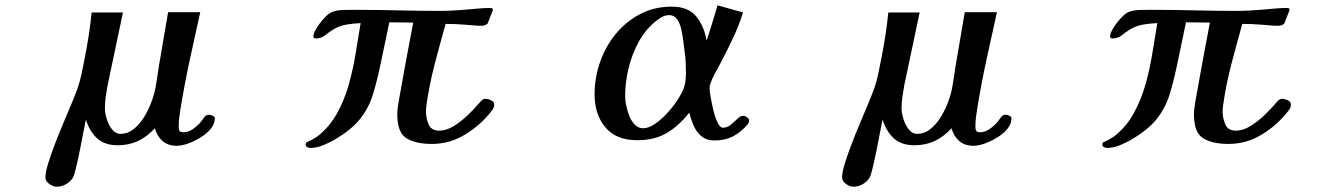

<svg xmlns="http://www.w3.org/2000/svg" viewBox="-20 -546 5040 723"><path d="M789 -101Q789 -80 774 -61.5Q759 -43 735.5 -28.5Q712 -14 688 -5.5Q664 3 646 3Q613 3 592.5 -14.5Q572 -32 563 -63Q535 -32 500.5 -15.5Q466 1 423 1Q375 1 346.5 -24.5Q318 -50 304 -94H303Q300 -80 294 -48Q288 -16 280.5 21Q273 58 266 87Q259 116 254 124Q244 139 228 148Q212 157 193 157Q180 157 165.5 146.5Q151 136 151 122Q151 103 161 70.5Q171 38 186 -1.5Q201 -41 218 -81Q235 -121 249.5 -156Q264 -191 272 -213Q282 -242 288 -272Q294 -302 300 -332Q308 -373 314.5 -415Q321 -457 325 -499H443Q429 -430 414 -361.5Q399 -293 385 -224Q381 -202 378 -180.5Q375 -159 375 -137Q375 -122 381.5 -99.5Q388 -77 401.5 -59.5Q415 -42 434 -42Q460 -42 481.5 -58.5Q503 -75 519.5 -100.5Q536 -126 547 -153.5Q558 -181 563 -203Q568 -227 571.5 -252Q575 -277 579 -301L613 -500H734Q714 -410 694.5 -320Q675 -230 660 -138Q657 -121 655 -103.5Q653 -86 653 -68Q653 -58 656.5 -53Q660 -48 671 -48Q690 -48 708.5 -61.5Q727 -75 738 -89Q744 -97 750 -105.5Q756 -114 768 -114Q773 -114 781 -110Q789 -106 789 -101Z M1841 -153Q1841 -146 1838.5 -140Q1836 -134 1831 -128Q1791 -76 1732.5 -40Q1674 -4 1606 -4Q1545 -4 1510.5 -25.5Q1476 -47 1476 -115Q1476 -129 1478 -142Q1480 -155 1482 -168Q1495 -242 1508.5 -315Q1522 -388 1536 -461Q1514 -461 1491.5 -461.5Q1469 -462 1446 -462Q1438 -424 1430 -385.5Q1422 -347 1414 -309Q1400 -241 1384 -189.5Q1368 -138 1335 -97Q1302 -56 1238 -19Q1219 -8 1195.5 1.5Q1172 11 1149 11Q1143 11 1137 8Q1131 5 1131 -2Q1131 -7 1134 -10Q1144 -14 1155 -20Q1166 -26 1175 -32Q1220 -67 1248.5 -118Q1277 -169 1293.5 -228Q1310 -287 1319.5 -346.5Q1329 -406 1338 -459Q1312 -458 1285 -453.5Q1258 -449 1235 -435Q1219 -425 1204 -413Q1189 -401 1168 -401Q1166 -401 1163 -403Q1160 -405 1160 -408Q1160 -421 1173 -441.5Q1186 -462 1202.5 -479.5Q1219 -497 1231 -501Q1249 -508 1272.5 -508.5Q1296 -509 1315 -509Q1396 -509 1476.5 -507Q1557 -505 1638 -505Q1663 -505 1688 -506.5Q1713 -508 1738 -510Q1760 -512 1782.5 -514Q1805 -516 1827 -516Q1829 -516 1832.5 -515Q1836 -514 1836 -510V-508L1816 -457Q1807 -449 1793 -449Q1777 -449 1762 -450.5Q1747 -452 1731 -453Q1695 -456 1658 -456Q1637 -381 1617 -305Q1597 -229 1586 -151Q1585 -145 1584.5 -138.5Q1584 -132 1584 -126Q1584 -101 1594 -77.5Q1604 -54 1634 -54Q1661 -54 1689 -71.5Q1717 -89 1741.5 -112.5Q1766 -136 1782 -155Q1785 -159 1788 -162Q1791 -165 1794 -168Q1800 -174 1809 -174Q1817 -174 1829 -168.5Q1841 -163 1841 -153Z M2563 -272Q2563 -292 2562 -312.5Q2561 -333 2558 -352Q2556 -365 2553.5 -387.5Q2551 -410 2546 -433.5Q2541 -457 2530 -473Q2519 -489 2501 -489Q2488 -489 2478 -484.5Q2468 -480 2457 -472Q2415 -441 2387.5 -392.5Q2360 -344 2347 -289.5Q2334 -235 2334 -183Q2334 -169 2338 -149Q2342 -129 2350 -109Q2358 -89 2371 -76Q2384 -63 2402 -63Q2423 -63 2448 -80.5Q2473 -98 2496.5 -124.5Q2520 -151 2536.5 -178Q2553 -205 2558 -224Q2561 -236 2562 -248Q2563 -260 2563 -272ZM2801 -93Q2801 -88 2799.5 -85Q2798 -82 2795 -77Q2770 -48 2740 -32.5Q2710 -17 2671 -17Q2641 -17 2622 -32.5Q2603 -48 2592.5 -72Q2582 -96 2576 -121H2575Q2536 -72 2490.5 -45Q2445 -18 2380 -18Q2300 -18 2259.5 -66.5Q2219 -115 2219 -191Q2219 -253 2239.5 -312Q2260 -371 2298.5 -418Q2337 -465 2390.5 -493Q2444 -521 2510 -521Q2571 -521 2601 -485Q2631 -449 2641 -393Q2652 -426 2662 -459Q2672 -492 2682 -526L2778 -499Q2762 -448 2739 -400Q2728 -376 2716 -352.5Q2704 -329 2692 -306Q2682 -287 2672 -269Q2662 -251 2655 -231Q2652 -224 2652 -213Q2652 -204 2656 -180.5Q2660 -157 2666.5 -130Q2673 -103 2682.5 -84Q2692 -65 2702 -65Q2718 -65 2731.5 -76Q2745 -87 2756.5 -98.5Q2768 -110 2779 -110Q2785 -110 2793 -104.5Q2801 -99 2801 -93Z M3789 -101Q3789 -80 3774 -61.5Q3759 -43 3735.5 -28.5Q3712 -14 3688 -5.5Q3664 3 3646 3Q3613 3 3592.5 -14.5Q3572 -32 3563 -63Q3535 -32 3500.5 -15.5Q3466 1 3423 1Q3375 1 3346.5 -24.5Q3318 -50 3304 -94H3303Q3300 -80 3294 -48Q3288 -16 3280.5 21Q3273 58 3266 87Q3259 116 3254 124Q3244 139 3228 148Q3212 157 3193 157Q3180 157 3165.5 146.5Q3151 136 3151 122Q3151 103 3161 70.5Q3171 38 3186 -1.5Q3201 -41 3218 -81Q3235 -121 3249.5 -156Q3264 -191 3272 -213Q3282 -242 3288 -272Q3294 -302 3300 -332Q3308 -373 3314.5 -415Q3321 -457 3325 -499H3443Q3429 -430 3414 -361.5Q3399 -293 3385 -224Q3381 -202 3378 -180.5Q3375 -159 3375 -137Q3375 -122 3381.5 -99.5Q3388 -77 3401.5 -59.5Q3415 -42 3434 -42Q3460 -42 3481.5 -58.5Q3503 -75 3519.5 -100.5Q3536 -126 3547 -153.5Q3558 -181 3563 -203Q3568 -227 3571.5 -252Q3575 -277 3579 -301L3613 -500H3734Q3714 -410 3694.5 -320Q3675 -230 3660 -138Q3657 -121 3655 -103.5Q3653 -86 3653 -68Q3653 -58 3656.5 -53Q3660 -48 3671 -48Q3690 -48 3708.5 -61.5Q3727 -75 3738 -89Q3744 -97 3750 -105.5Q3756 -114 3768 -114Q3773 -114 3781 -110Q3789 -106 3789 -101Z M4841 -153Q4841 -146 4838.5 -140Q4836 -134 4831 -128Q4791 -76 4732.5 -40Q4674 -4 4606 -4Q4545 -4 4510.5 -25.5Q4476 -47 4476 -115Q4476 -129 4478 -142Q4480 -155 4482 -168Q4495 -242 4508.5 -315Q4522 -388 4536 -461Q4514 -461 4491.5 -461.5Q4469 -462 4446 -462Q4438 -424 4430 -385.5Q4422 -347 4414 -309Q4400 -241 4384 -189.5Q4368 -138 4335 -97Q4302 -56 4238 -19Q4219 -8 4195.5 1.5Q4172 11 4149 11Q4143 11 4137 8Q4131 5 4131 -2Q4131 -7 4134 -10Q4144 -14 4155 -20Q4166 -26 4175 -32Q4220 -67 4248.5 -118Q4277 -169 4293.5 -228Q4310 -287 4319.5 -346.5Q4329 -406 4338 -459Q4312 -458 4285 -453.5Q4258 -449 4235 -435Q4219 -425 4204 -413Q4189 -401 4168 -401Q4166 -401 4163 -403Q4160 -405 4160 -408Q4160 -421 4173 -441.5Q4186 -462 4202.5 -479.5Q4219 -497 4231 -501Q4249 -508 4272.5 -508.5Q4296 -509 4315 -509Q4396 -509 4476.5 -507Q4557 -505 4638 -505Q4663 -505 4688 -506.5Q4713 -508 4738 -510Q4760 -512 4782.5 -514Q4805 -516 4827 -516Q4829 -516 4832.5 -515Q4836 -514 4836 -510V-508L4816 -457Q4807 -449 4793 -449Q4777 -449 4762 -450.5Q4747 -452 4731 -453Q4695 -456 4658 -456Q4637 -381 4617 -305Q4597 -229 4586 -151Q4585 -145 4584.5 -138.5Q4584 -132 4584 -126Q4584 -101 4594 -77.5Q4604 -54 4634 -54Q4661 -54 4689 -71.5Q4717 -89 4741.5 -112.5Q4766 -136 4782 -155Q4785 -159 4788 -162Q4791 -165 4794 -168Q4800 -174 4809 -174Q4817 -174 4829 -168.5Q4841 -163 4841 -153Z"/></svg>

Font: Kaisei Opti
Style: Bold
Weight: 700
Designer: Font-Kai, 金井和夫
Foundry: KAZUO KANAI
Version: Version 5.003